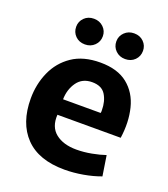

<svg xmlns="http://www.w3.org/2000/svg" viewBox="-134 -814 808 921"><g transform="rotate(20 270.0 -353.5)"><path d="M301 11Q169 11 101 -59.5Q33 -130 33 -255Q33 -328 61 -391Q89 -454 145.5 -492.5Q202 -531 289 -531Q377 -531 428.5 -489.5Q480 -448 497.5 -378Q515 -308 503 -225H180Q176 -162 215.5 -130.5Q255 -99 322 -99Q360 -99 399.5 -106.5Q439 -114 468 -124L484 -21Q444 -6 395.5 2.5Q347 11 301 11ZM284 -429Q234 -429 207.5 -392Q181 -355 180 -304H372Q373 -308 373 -311.5Q373 -315 373 -318Q373 -364 353 -396.5Q333 -429 284 -429ZM188 -587Q158 -587 139 -606Q120 -625 120 -653Q120 -680 139 -699Q158 -718 188 -718Q217 -718 236.5 -699Q256 -680 256 -653Q256 -625 236.5 -606Q217 -587 188 -587ZM393 -587Q364 -587 344.5 -606Q325 -625 325 -653Q325 -680 344.5 -699Q364 -718 393 -718Q423 -718 442 -699Q461 -680 461 -653Q461 -625 442 -606Q423 -587 393 -587Z"/></g></svg>

Font: Murecho SemiBold
Style: Regular
Weight: 600
Designer: Neil Summerour
Foundry: Positype
Version: Version 1.010; ttfautohint (v1.8.3)